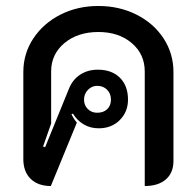

<svg xmlns="http://www.w3.org/2000/svg" viewBox="-20 -613 657 642"><path d="M58 -81V-372Q58 -434 91.5 -484.5Q125 -535 182 -564Q239 -593 309 -593Q379 -593 436.5 -564Q494 -535 527 -484.5Q560 -434 560 -372V-75Q560 -35 534.5 -13Q509 9 464 9V-374Q464 -432 420.5 -469Q377 -506 309 -506Q240 -506 195.5 -469Q151 -432 151 -374V-200L124 -123L131 -121L210 -315Q222 -346 247.5 -363Q273 -380 307 -380Q354 -380 381 -353Q408 -326 408 -280Q408 -239 380.5 -211.5Q353 -184 310 -184Q282 -184 260 -197Q238 -210 224 -233L219 -231Q226 -216 237 -203L150 9Q107 9 82.5 -15Q58 -39 58 -81ZM351 -280Q351 -300 338 -313Q325 -326 305 -326Q287 -326 274 -312.5Q261 -299 261 -280Q261 -261 273.5 -248.5Q286 -236 305 -236Q326 -236 338.5 -248Q351 -260 351 -280Z"/></svg>

Font: K2D Medium
Style: Regular
Weight: 500
Designer: Katatrad Aksorn Co.,Ltd.
Foundry: Cadson Demak Co.,Ltd.
Version: Version 1.000; ttfautohint (v1.6)